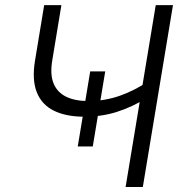

<svg xmlns="http://www.w3.org/2000/svg" viewBox="-20 -748 730 768"><path d="M317.4 -281.2Q244.1 -281.2 195.6 -305.2Q147 -329.1 127.2 -378.9Q107.4 -428.7 120.1 -505.9L156.7 -727.5H225.6L189 -506.3Q179.7 -450.2 194.3 -414.3Q209 -378.4 244.6 -361.1Q280.3 -343.8 334 -343.8Q399.4 -343.8 460 -365.2Q520.5 -386.7 574.7 -423.8L563 -354Q510.3 -320.8 449.2 -301Q388.2 -281.2 317.4 -281.2ZM482.4 0 603 -727.5H671.9L551.3 0ZM291 -162.1 340.8 -462.4H400.9L351.1 -162.1Z"/></svg>

Font: Inter 16pt Light
Style: Italic
Weight: 300
Italic angle: -9.3988°
Version: Version 4.001;git-66647c0bb